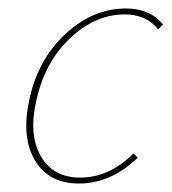

<svg xmlns="http://www.w3.org/2000/svg" viewBox="-20 -430 405 453"><path d="M353 -361Q325 -396 274 -396Q205 -396 145.5 -340Q86 -284 66 -194Q47 -113 76 -62Q105 -11 169 -11Q238 -11 295 -68L305 -58Q242 3 166 3Q95 3 62.5 -51.5Q30 -106 49 -194Q69 -289 134 -349.5Q199 -410 277 -410Q334 -410 365 -372Z"/></svg>

Font: EauTestText Thin
Style: Italic
Weight: 250
Italic angle: -12°
Designer: Christian Thalmann (Catharsis Fonts)
Version: Version 0.001;PS 000.001;hotconv 1.0.88;makeotf.lib2.5.64775